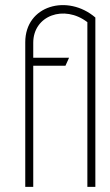

<svg xmlns="http://www.w3.org/2000/svg" viewBox="-20 -725 427 745"><path d="M350 0V-657C243 -749 78 -705 78 -561V0H109V-470H234L248 -501H109V-559C109 -665 229 -708 319 -639V0Z"/></svg>

Font: Advent Pro
Style: ExtraLight
Weight: 250
Designer: Andreas Kalpakidis
Foundry: Andreas Kalpakidis
Version: Version 2.002 2007